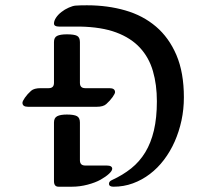

<svg xmlns="http://www.w3.org/2000/svg" viewBox="-20 -706 760 726"><path d="M282.2 -605.5H203.1Q184.1 -605.5 184.1 -617.2Q184.1 -627.4 191.9 -639.2Q199.7 -650.9 212.2 -660.6Q224.6 -670.4 240 -677.2Q255.4 -684.1 266.1 -684.8Q276.9 -685.5 286.6 -685.8Q296.4 -686 309.1 -686Q386.7 -686 453.6 -666.7Q520.5 -647.5 569.8 -605.5Q619.1 -563.5 647.2 -497.6Q675.3 -431.6 675.3 -337.9Q675.3 -293 666.3 -250.7Q657.2 -208.5 640.6 -170.9Q624 -133.3 600.1 -101.8Q576.2 -70.3 546.6 -47.9Q517.1 -25.4 482.4 -12.7Q447.8 0 409.2 0Q392.1 0 392.1 -11.2Q392.1 -20 402.8 -24.9Q444.3 -43.9 476.1 -69.3Q507.8 -94.7 529.3 -130.1Q550.8 -165.5 562 -212.9Q573.2 -260.3 573.2 -323.2Q573.2 -385.7 558.3 -437Q543.5 -488.3 509.3 -525.4Q475.1 -562.5 419.4 -583.3Q363.8 -604 282.2 -605.5ZM184.1 -21V-242.7Q184.1 -260.3 196.3 -266.6Q208.5 -272.9 232.9 -272.9Q259.8 -272.9 271 -266.8Q282.2 -260.7 282.2 -242.7V-100.1Q282.2 -80.1 302.2 -80.1H383.3Q404.3 -80.1 404.3 -67.9Q404.3 -60.1 392.1 -48.8Q379.9 -37.6 360.4 -26.6Q340.8 -15.6 311.3 -7.8Q281.7 0 252 0H201.2Q184.1 0 184.1 -21ZM184.1 -392.6V-546.9Q184.1 -564.5 196 -570.3Q208 -576.2 232.9 -576.2Q260.3 -576.2 271.2 -570.6Q282.2 -564.9 282.2 -546.9V-392.6Q282.2 -372.6 302.2 -372.6H394Q415 -372.6 415 -357.4Q415 -352.1 405.5 -338.6Q396 -325.2 381.8 -312.5Q370.6 -302.2 345.7 -302.2H85.9Q64.9 -302.2 64.9 -317.4Q64.9 -323.2 74.2 -336.7Q83.5 -350.1 97.7 -362.8Q108.9 -372.6 133.8 -372.6H164.1Q184.1 -372.6 184.1 -392.6Z"/></svg>

Font: SirinStencil
Style: Regular
Weight: 400
Designer: Olga Karpushina (okarpush@gmail.com)
Foundry: Cyreal (www.cyreal.org)
Version: Version 1.002